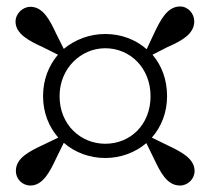

<svg xmlns="http://www.w3.org/2000/svg" viewBox="-20 -666 650 593"><path d="M305 -222C230 -222 164 -280 164 -369C164 -455 230 -517 305 -517C383 -517 445 -455 445 -369C445 -281 383 -222 305 -222ZM449 -241C478 -274 496 -318 496 -369C496 -421 479 -464 451 -497L496 -520C539 -539 580 -560 580 -600C580 -624 561 -646 536 -646C496 -646 475 -603 455 -561L433 -514C399 -544 354 -561 305 -561C257 -561 212 -544 177 -515L154 -561C134 -604 113 -645 74 -645C50 -645 28 -624 28 -599C28 -561 71 -539 113 -520L159 -497C131 -464 113 -421 113 -369C113 -318 131 -274 160 -241L112 -218C70 -198 29 -178 29 -138C29 -113 49 -93 74 -93C112 -93 134 -135 154 -178L177 -225C211 -195 257 -178 305 -178C353 -178 398 -195 432 -224L455 -177C475 -135 495 -93 536 -93C560 -93 581 -113 581 -138C581 -177 538 -198 496 -218Z"/></svg>

Font: Noto Serif TC Black
Style: Regular
Weight: 900
Version: Version 1.001;PS 1.001;hotconv 16.6.54;makeotf.lib2.5.65590